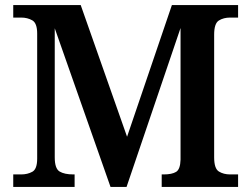

<svg xmlns="http://www.w3.org/2000/svg" viewBox="-20 -734 987 754"><path d="M32 0V-49H63Q88 -49 107 -59.5Q126 -70 126 -111V-602Q126 -643 107 -654Q88 -665 63 -665H32V-714H297L479 -197L655 -714H915V-665H884Q858 -665 839.5 -653.5Q821 -642 821 -598V-116Q821 -72 839.5 -60.5Q858 -49 884 -49H915V0H615V-49H623Q655 -49 671.5 -59Q688 -69 689 -107V-624L477 0H414L195 -623V-116Q195 -72 214 -60.5Q233 -49 268 -49H273V0Z"/></svg>

Font: Noto Serif Vithkuqi SemiBold
Style: Regular
Weight: 600
Version: Version 1.005